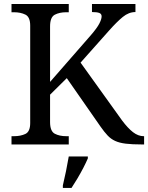

<svg xmlns="http://www.w3.org/2000/svg" viewBox="-20 -717 735 953"><path d="M37.1 0V-41H49.8Q82 -41 106 -52.2Q129.9 -63.5 129.9 -106.4V-589.8Q129.9 -632.8 106 -644.5Q82 -656.2 49.8 -656.2H37.1V-697.3H321.3V-656.2H308.6Q275.4 -656.2 252 -644Q228.5 -631.8 228.5 -585.9V-310.5L430.7 -542Q461.9 -578.1 473.1 -600.1Q484.4 -622.1 484.4 -635.7Q484.4 -648.4 472.7 -652.8Q460.9 -657.2 436.5 -657.2V-697.3H652.3V-657.2Q619.1 -657.2 589.4 -632.8Q559.6 -608.4 521.5 -565.4L379.9 -406.2L585.9 -119.1Q614.3 -81.1 640.1 -61Q666 -41 693.4 -41H695.3V0H684.6Q635.7 0 604 -3.9Q572.3 -7.8 551.3 -17.6Q530.3 -27.3 514.2 -44.4Q498 -61.5 479.5 -87.9L311.5 -329.1L228.5 -247.1V-111.3Q228.5 -65.4 252 -53.2Q275.4 -41 308.6 -41H321.3V0ZM292 203.1Q299.8 170.9 307.6 132.8Q315.4 94.7 321.3 59.6H416V69.3Q407.2 89.8 393.6 116.2Q379.9 142.6 364.3 168.9Q348.6 195.3 335 215.8H292Z"/></svg>

Font: Noto Serif Todhri
Style: Regular
Weight: 400
Designer: Mikhail Merkuryev
Version: Version 1.000; ttfautohint (v1.8.4.7-5d5b)